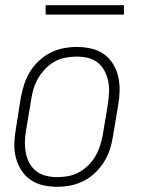

<svg xmlns="http://www.w3.org/2000/svg" viewBox="-20 -708 540 736"><path d="M200 8Q171 8 144.5 2Q118 -4 96.5 -19Q75 -34 61 -56.5Q47 -79 40.5 -105Q34 -131 35 -159Q36 -187 41 -215L60 -335Q65 -361 73 -385.5Q81 -410 95 -433Q109 -456 129.5 -475Q150 -494 173.5 -506Q197 -518 223 -523Q249 -528 274 -528Q302 -528 329 -522Q356 -516 377.5 -501Q399 -486 413 -463.5Q427 -441 433 -415Q439 -389 438.5 -361Q438 -333 433 -305L413 -185Q409 -159 401 -134.5Q393 -110 378.5 -87Q364 -64 344 -45Q324 -26 300 -14Q276 -2 250.5 3Q225 8 200 8ZM200 -29Q221 -29 242 -33Q263 -37 282.5 -47.5Q302 -58 318.5 -74.5Q335 -91 346 -110Q357 -129 363.5 -149.5Q370 -170 374 -191L394 -311Q397 -333 398 -355Q399 -377 394.5 -398Q390 -419 380 -437.5Q370 -456 354 -468.5Q338 -481 317 -486Q296 -491 273 -491Q253 -491 231.5 -487Q210 -483 190.5 -472.5Q171 -462 155 -445.5Q139 -429 127.5 -410Q116 -391 109.5 -370.5Q103 -350 100 -329L80 -209Q76 -187 75.5 -165Q75 -143 79 -122Q83 -101 93 -82.5Q103 -64 119.5 -51.5Q136 -39 157 -34Q178 -29 200 -29ZM455 -652H155V-688H455Z"/></svg>

Font: Iosevka SS04 XLt Obl
Style: Regular
Weight: 200
Italic angle: -9°
Monospace: yes
Designer: Belleve Invis
Foundry: Belleve Invis
Version: Version 19.0.0; ttfautohint (v1.8.4)